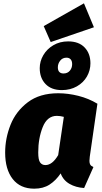

<svg xmlns="http://www.w3.org/2000/svg" viewBox="-20 -1115 614 1155"><path d="M566 -491 520 -172Q518 -152 518 -147Q518 -133 523 -124.5Q528 -116 542 -110L486 16Q436 13 398 -9Q360 -31 345 -72Q316 -29 278 -4.5Q240 20 186 20Q102 20 56.5 -38Q11 -96 11 -197Q11 -283 43.5 -364.5Q76 -446 147.5 -500Q219 -554 330 -554Q389 -554 451 -538.5Q513 -523 566 -491ZM210 -198Q210 -153 221.5 -137.5Q233 -122 253 -122Q295 -122 330 -182L364 -412Q342 -418 322 -418Q264 -418 237 -350.5Q210 -283 210 -198ZM524 -734Q524 -692 503 -655Q482 -618 442.5 -595.5Q403 -573 352 -573Q289 -573 254 -609.5Q219 -646 219 -705Q219 -746 240.5 -783Q262 -820 301 -843Q340 -866 390 -866Q454 -866 489 -829.5Q524 -793 524 -734ZM328 -710Q328 -691 337 -682Q346 -673 362 -673Q386 -673 400 -689.5Q414 -706 414 -729Q414 -748 405 -758Q396 -768 380 -768Q356 -768 342 -750Q328 -732 328 -710ZM485 -1095 545 -951 285 -862 243 -958Z"/></svg>

Font: Fira Sans Black
Style: Italic
Weight: 900
Italic angle: -8°
Designer: Carrois Corporate & Edenspiekermann AG
Foundry: Carrois Corporate GbR & Edenspiekermann AG
Version: Version 4.203